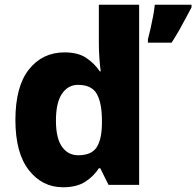

<svg xmlns="http://www.w3.org/2000/svg" viewBox="-20 -780 828 810"><path d="M246 10Q158 10 101.5 -62.5Q45 -135 45 -274Q45 -415 102 -487Q159 -559 252 -559Q309 -559 343.5 -536Q378 -513 401 -479H405Q402 -498 399.5 -532.5Q397 -567 397 -598V-760H567V0H438L403 -70H397Q376 -37 340 -13.5Q304 10 246 10ZM310 -125Q365 -125 387 -157.5Q409 -190 410 -257V-272Q410 -345 388.5 -383.5Q367 -422 309 -422Q267 -422 241.5 -384.5Q216 -347 216 -271Q216 -197 241.5 -161Q267 -125 310 -125ZM788 -749Q776 -727 763.5 -703Q751 -679 736.5 -653.5Q722 -628 704 -600H604V-614Q609 -633 615 -659Q621 -685 626 -712Q631 -739 633 -760H788Z"/></svg>

Font: Noto Sans Symbols ExtraBold
Style: Regular
Weight: 800
Version: Version 2.002